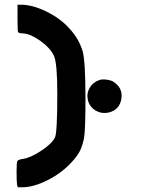

<svg xmlns="http://www.w3.org/2000/svg" viewBox="-20 -788 627 811"><path d="M54 -709V-768H69Q117 -768 175.5 -739.5Q234 -711 272 -669Q313 -625 329 -572Q341 -529 341 -371Q341 -240 335 -205Q328 -170 316 -147.5Q304 -125 278 -98Q236 -54 178 -25.5Q120 3 74 3H55L52 -8Q50 -22 50 -64Q50 -102 53.5 -108Q57 -114 78 -117Q110 -122 154.5 -151.5Q199 -181 212 -207Q222 -226 222 -392Q222 -521 208 -552Q192 -586 149.5 -616Q107 -646 76 -647Q58 -647 56 -653.5Q54 -660 54 -709ZM400 -450Q411 -454 430.5 -451.5Q450 -449 460 -442Q500 -416 492.5 -370Q485 -324 440 -313Q409 -306 383.5 -321.5Q358 -337 351 -366Q345 -394 359 -417.5Q373 -441 400 -450Z"/></svg>

Font: FoundationOne
Style: Medium
Weight: 500
Version: Version 0.4